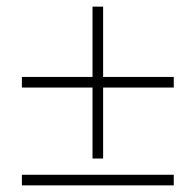

<svg xmlns="http://www.w3.org/2000/svg" viewBox="-20 -559 590 579"><path d="M46 0V-32H504V0ZM46 -295V-327H504V-295ZM291 -81H259V-539H291Z"/></svg>

Font: Ysabeau Infant ExtraLight
Style: Regular
Weight: 250
Designer: Christian Thalmann (Catharsis Fonts)
Version: Version 2.001;gftools[0.9.30]; featfreeze: ss01,ss02,lnum